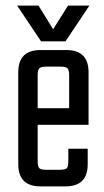

<svg xmlns="http://www.w3.org/2000/svg" viewBox="-20 -663 370 683"><path d="M124 -485H216Q295 -485 295 -406V-219H114V-90Q114 -70 120 -64.5Q126 -59 145 -59H192Q212 -59 217.5 -64.5Q223 -70 223 -90V-134H292V-79Q292 0 213 0H124Q45 0 45 -79V-406Q45 -485 124 -485ZM114 -278H226V-395Q226 -414 220 -420Q214 -426 195 -426H145Q126 -426 120 -420Q114 -414 114 -395ZM213 -516H126L41 -643H117L169 -559L222 -643H298Z"/></svg>

Font: Teko Light
Style: Regular
Weight: 300
Designer: Manushi Parikh, Jonny Pinhorn
Foundry: Indian Type Foundry
Version: Version 1.105;PS 1.0;hotconv 1.0.78;makeotf.lib2.5.61930; tt